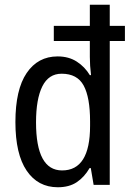

<svg xmlns="http://www.w3.org/2000/svg" viewBox="-20 -780 556 810"><path d="M132 -264Q132 -362 158.5 -415.5Q185 -469 240 -469Q306 -469 333 -419Q360 -369 360 -268V-249Q360 -61 242 -61Q132 -61 132 -264ZM358 -71H363L375 0H443V-607H507V-671H443V-760H359V-671H207V-607H359V-540Q359 -504 364 -463H359Q338 -498 304 -520Q270 -542 223 -542Q140 -542 92.5 -472Q45 -402 45 -265Q45 -130 92.5 -60Q140 10 224 10Q272 10 304 -11.5Q336 -33 358 -71Z"/></svg>

Font: Noto Sans Display SemiCondensed
Style: Regular
Weight: 400
Width: 4
Designer: Monotype Design team
Foundry: Monotype Imaging Inc.
Version: 1.000